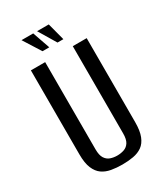

<svg xmlns="http://www.w3.org/2000/svg" viewBox="-187 -817 786 909"><g transform="rotate(-30 206.0 -362.5)"><path d="M206 12Q174 12 146 7Q118 2 97.5 -12.5Q77 -27 65 -55.5Q53 -84 53 -132V-591H131V-114Q131 -82 141.5 -65.5Q152 -49 169 -43Q186 -37 206 -37Q226 -37 243.5 -43Q261 -49 271.5 -65.5Q282 -82 282 -114V-591H358V-132Q358 -85 346.5 -56Q335 -27 314.5 -12.5Q294 2 266 7Q238 12 206 12ZM260 -642H228L171 -737H235ZM183 -642H146L86 -737H150Z"/></g></svg>

Font: Alumni Sans Thin Medium
Style: Regular
Weight: 500
Version: Version 1.018